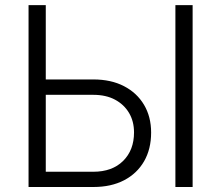

<svg xmlns="http://www.w3.org/2000/svg" viewBox="-20 -748 884 768"><path d="M143.6 -430.2H353.5Q424.3 -430.2 476.1 -403.3Q527.8 -376.5 556.2 -328.6Q584.5 -280.8 584.5 -217.8Q584.5 -151.9 556.4 -103Q528.3 -54.2 476.6 -27.1Q424.8 0 353.5 0H94.2V-727.5H163.1V-61H353Q428.7 -61 472.4 -104.2Q516.1 -147.5 516.1 -218.3Q516.1 -262.7 496.1 -296.4Q476.1 -330.1 439.9 -349.4Q403.8 -368.7 353 -368.7H143.6ZM750.5 -727.5V0H681.6V-727.5Z"/></svg>

Font: Inter 16pt Light
Style: Regular
Weight: 300
Version: Version 4.001;git-66647c0bb